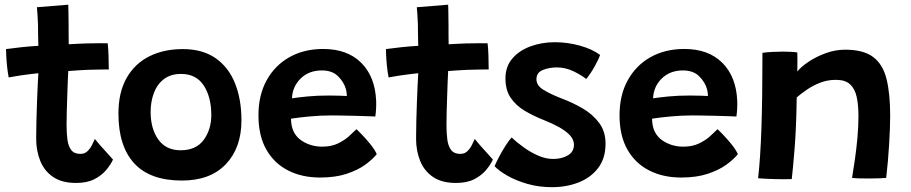

<svg xmlns="http://www.w3.org/2000/svg" viewBox="-20 -736 3777 796"><path d="M448.5 -74.5Q439.5 -54.5 420.8 -31.8Q402 -9 371.5 6.8Q341 22.5 295.5 22.5Q236.5 22.5 200 -2.5Q163.5 -27.5 146.8 -69.2Q130 -111 130 -160.5Q130 -193.5 131 -234.2Q132 -275 133.5 -315Q135 -355 136.5 -386.2Q138 -417.5 139 -432.5Q96.5 -428 62 -422.8Q27.5 -417.5 16 -415Q11.5 -438.5 9 -464Q6.5 -489.5 5.8 -508.5Q5 -527.5 5 -532.5Q33.5 -536.5 68 -540.2Q102.5 -544 139 -546Q138.5 -560.5 138 -587Q137.5 -613.5 137.5 -635.5Q137 -655 135.5 -674.5Q134 -694 133 -706L263 -716.5Q263 -710 263.8 -685.8Q264.5 -661.5 264.5 -627.5Q264.5 -612 264.5 -591.5Q264.5 -571 265 -552.5Q281 -553.5 303.2 -554.5Q325.5 -555.5 338.5 -556Q371.5 -557 396 -556.8Q420.5 -556.5 426.5 -556.5Q429 -536 430 -503.8Q431 -471.5 431 -448Q426 -448 398 -447.8Q370 -447.5 343 -446.5Q324 -445.5 300.8 -444.2Q277.5 -443 263 -441.5Q262 -427.5 261 -399.2Q260 -371 258.8 -337Q257.5 -303 256.8 -271Q256 -239 256 -217Q256 -184.5 259.5 -157.5Q263 -130.5 275.2 -114.2Q287.5 -98 313.5 -98Q331 -98 342.5 -109Q354 -120 361.2 -134.5Q368.5 -149 373.5 -160Q381 -150 397.2 -131.5Q413.5 -113 428.8 -96.5Q444 -80 448.5 -74.5Z M734 12.5Q602 12.5 536.5 -58.8Q471 -130 471 -265Q471 -353 504.8 -412.5Q538.5 -472 598.5 -502.2Q658.5 -532.5 738 -532.5Q819.5 -532.5 873.5 -495Q927.5 -457.5 954.2 -391Q981 -324.5 981 -237Q981 -123.5 916.5 -55.5Q852 12.5 734 12.5ZM729 -113Q793 -113 824.5 -156Q856 -199 856 -259Q856 -334 824.5 -381.8Q793 -429.5 731 -429.5Q687.5 -429.5 659.5 -408Q631.5 -386.5 618 -350.5Q604.5 -314.5 604.5 -272Q604.5 -202.5 636.2 -157.8Q668 -113 729 -113Z M1542 -97Q1525 -75.5 1494 -53Q1463 -30.5 1416.5 -15.2Q1370 0 1307 0Q1231.5 0 1174 -29.5Q1116.5 -59 1084 -116.2Q1051.5 -173.5 1051.5 -258Q1051.5 -341.5 1085.5 -403.2Q1119.5 -465 1180 -499Q1240.5 -533 1320 -533Q1420.5 -533 1478 -475.2Q1535.5 -417.5 1539.5 -317Q1540.5 -284 1536 -253Q1529 -253.5 1505.8 -254.2Q1482.5 -255 1453 -255.8Q1423.5 -256.5 1396.5 -257Q1369.5 -257.5 1354 -257.5Q1308.5 -257.5 1263.5 -253.2Q1218.5 -249 1186.5 -244Q1186.5 -223.5 1192 -204.5Q1203 -168.5 1238 -148.2Q1273 -128 1316 -128Q1353 -128 1380 -140.8Q1407 -153.5 1426 -170.5Q1445 -187.5 1458 -200.5Q1462 -197 1479.2 -179.2Q1496.5 -161.5 1515 -138.8Q1533.5 -116 1542 -97ZM1190.5 -328.5Q1217.5 -332.5 1255.8 -336.2Q1294 -340 1344 -340Q1370 -340 1389.8 -339.2Q1409.5 -338.5 1418 -338Q1418 -350.5 1414.5 -365Q1407 -394 1382.5 -419Q1358 -444 1314.5 -444Q1260.5 -444 1226.5 -410.5Q1192.5 -377 1190.5 -328.5Z M2023.5 -74.5Q2014.5 -54.5 1995.8 -31.8Q1977 -9 1946.5 6.8Q1916 22.5 1870.5 22.5Q1811.5 22.5 1775 -2.5Q1738.5 -27.5 1721.8 -69.2Q1705 -111 1705 -160.5Q1705 -193.5 1706 -234.2Q1707 -275 1708.5 -315Q1710 -355 1711.5 -386.2Q1713 -417.5 1714 -432.5Q1671.5 -428 1637 -422.8Q1602.5 -417.5 1591 -415Q1586.5 -438.5 1584 -464Q1581.5 -489.5 1580.8 -508.5Q1580 -527.5 1580 -532.5Q1608.5 -536.5 1643 -540.2Q1677.5 -544 1714 -546Q1713.5 -560.5 1713 -587Q1712.5 -613.5 1712.5 -635.5Q1712 -655 1710.5 -674.5Q1709 -694 1708 -706L1838 -716.5Q1838 -710 1838.8 -685.8Q1839.5 -661.5 1839.5 -627.5Q1839.5 -612 1839.5 -591.5Q1839.5 -571 1840 -552.5Q1856 -553.5 1878.2 -554.5Q1900.5 -555.5 1913.5 -556Q1946.5 -557 1971 -556.8Q1995.5 -556.5 2001.5 -556.5Q2004 -536 2005 -503.8Q2006 -471.5 2006 -448Q2001 -448 1973 -447.8Q1945 -447.5 1918 -446.5Q1899 -445.5 1875.8 -444.2Q1852.5 -443 1838 -441.5Q1837 -427.5 1836 -399.2Q1835 -371 1833.8 -337Q1832.5 -303 1831.8 -271Q1831 -239 1831 -217Q1831 -184.5 1834.5 -157.5Q1838 -130.5 1850.2 -114.2Q1862.5 -98 1888.5 -98Q1906 -98 1917.5 -109Q1929 -120 1936.2 -134.5Q1943.5 -149 1948.5 -160Q1956 -150 1972.2 -131.5Q1988.5 -113 2003.8 -96.5Q2019 -80 2023.5 -74.5Z M2268.5 40Q2213.5 40 2166 26.2Q2118.5 12.5 2083.2 -7.8Q2048 -28 2030.5 -47Q2035 -58.5 2047.5 -82.8Q2060 -107 2075.2 -131Q2090.5 -155 2101.5 -166Q2124.5 -144 2153.5 -123.5Q2182.5 -103 2213.2 -90Q2244 -77 2273 -77Q2309.5 -77 2334.5 -92Q2359.5 -107 2359.5 -136Q2359.5 -158 2341.5 -176.5Q2323.5 -195 2294.8 -210.5Q2266 -226 2234 -238.5Q2191 -255.5 2155 -277Q2119 -298.5 2097.2 -330.5Q2075.5 -362.5 2075.5 -411Q2075.5 -460 2104.2 -493.5Q2133 -527 2179.8 -544Q2226.5 -561 2280 -561Q2333.5 -561 2385 -546.5Q2436.5 -532 2468 -508Q2463.5 -494 2446.8 -463.2Q2430 -432.5 2410.5 -408.5Q2389 -425.5 2356.5 -441Q2324 -456.5 2288 -456.5Q2257.5 -456.5 2230.8 -446Q2204 -435.5 2204 -407.5Q2204 -381.5 2232.8 -363.8Q2261.5 -346 2309 -327.5Q2353.5 -311 2395.2 -286.8Q2437 -262.5 2463.8 -226.8Q2490.5 -191 2490.5 -140.5Q2490.5 -80 2460.2 -40Q2430 0 2379.5 20Q2329 40 2268.5 40Z M3039 -97Q3022 -75.5 2991 -53Q2960 -30.5 2913.5 -15.2Q2867 0 2804 0Q2728.5 0 2671 -29.5Q2613.5 -59 2581 -116.2Q2548.5 -173.5 2548.5 -258Q2548.5 -341.5 2582.5 -403.2Q2616.5 -465 2677 -499Q2737.5 -533 2817 -533Q2917.5 -533 2975 -475.2Q3032.5 -417.5 3036.5 -317Q3037.5 -284 3033 -253Q3026 -253.5 3002.8 -254.2Q2979.5 -255 2950 -255.8Q2920.5 -256.5 2893.5 -257Q2866.5 -257.5 2851 -257.5Q2805.5 -257.5 2760.5 -253.2Q2715.5 -249 2683.5 -244Q2683.5 -223.5 2689 -204.5Q2700 -168.5 2735 -148.2Q2770 -128 2813 -128Q2850 -128 2877 -140.8Q2904 -153.5 2923 -170.5Q2942 -187.5 2955 -200.5Q2959 -197 2976.2 -179.2Q2993.5 -161.5 3012 -138.8Q3030.5 -116 3039 -97ZM2687.5 -328.5Q2714.5 -332.5 2752.8 -336.2Q2791 -340 2841 -340Q2867 -340 2886.8 -339.2Q2906.5 -338.5 2915 -338Q2915 -350.5 2911.5 -365Q2904 -394 2879.5 -419Q2855 -444 2811.5 -444Q2757.5 -444 2723.5 -410.5Q2689.5 -377 2687.5 -328.5Z M3262.5 6.5Q3249 7 3230 7Q3211 7 3191 6.5Q3174.5 6 3153.2 5Q3132 4 3123 3Q3132.5 -80.5 3136.8 -206Q3141 -331.5 3141 -517Q3158 -519.5 3180.8 -520.8Q3203.5 -522 3227 -522Q3243 -522 3258.5 -521.2Q3274 -520.5 3285.5 -518.5Q3286 -511.5 3286 -485.2Q3286 -459 3285.5 -439.5Q3300.5 -458.5 3331.5 -479.5Q3362.5 -500.5 3402.5 -515.2Q3442.5 -530 3484 -530Q3560 -530 3600.2 -499.5Q3640.5 -469 3655.5 -408.2Q3670.5 -347.5 3670.5 -257.5Q3670.5 -208 3666.2 -137.8Q3662 -67.5 3654 1.5Q3644.5 2.5 3625.5 3.2Q3606.5 4 3585 4Q3563 4 3542.8 3.5Q3522.5 3 3512.5 1.5Q3518 -31 3524.2 -74.5Q3530.5 -118 3534.8 -165Q3539 -212 3539 -255Q3539 -300 3531.8 -333.8Q3524.5 -367.5 3504.5 -386.2Q3484.5 -405 3445.5 -405Q3410.5 -405 3379.5 -392.8Q3348.5 -380.5 3324 -363.5Q3299.5 -346.5 3283 -332Q3281.5 -210.5 3274.5 -123.2Q3267.5 -36 3262.5 6.5Z"/></svg>

Font: Grandstander SemiBold
Style: Regular
Weight: 600
Designer: Tyler Finck
Foundry: Etcetera Type Co
Version: Version 1.200; ttfautohint (v1.8.3)